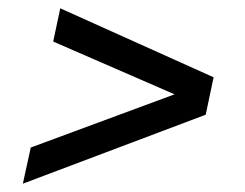

<svg xmlns="http://www.w3.org/2000/svg" viewBox="-20 -484 589 462"><path d="M35 -42 54 -129 400 -257 108 -384 125 -464 494 -298 475 -208Z"/></svg>

Font: Saira Thin Medium
Style: Italic
Weight: 500
Italic angle: -12°
Version: Version 1.101